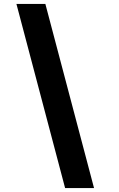

<svg xmlns="http://www.w3.org/2000/svg" viewBox="-20 -820 610 982"><path d="M64 -800H212L461 142H313Z"/></svg>

Font: League Mono Narrow ExtraBold
Style: Regular
Weight: 800
Width: 3
Designer: Tyler Finck
Foundry: The League of Moveable Type / Tyler Finck
Version: Version 2.210